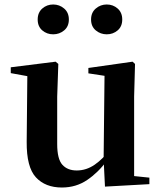

<svg xmlns="http://www.w3.org/2000/svg" viewBox="-20 -820 718 856"><path d="M256 16Q182 16 140 -29.5Q98 -75 99 -188L102 -498L132 -475L28 -494V-520L228 -545L240 -535L235 -389V-178Q235 -111 258 -85.5Q281 -60 322 -60Q365 -60 402.5 -86Q440 -112 470 -154L503 -103H456Q418 -51 368.5 -17.5Q319 16 256 16ZM448 12 442 -109V-112L446 -482L374 -493V-517L571 -545L582 -535L578 -389V-35L646 -28V1ZM217 -667Q189 -667 168.5 -684.5Q148 -702 148 -733Q148 -764 168.5 -782Q189 -800 217 -800Q245 -800 266 -782Q287 -764 287 -733Q287 -702 266 -684.5Q245 -667 217 -667ZM456 -667Q428 -667 407 -684.5Q386 -702 386 -733Q386 -764 407 -782Q428 -800 456 -800Q484 -800 504.5 -782Q525 -764 525 -733Q525 -702 504.5 -684.5Q484 -667 456 -667Z"/></svg>

Font: Noto Serif SC ExtraLight
Style: Bold
Weight: 700
Version: Version 2.002-H1;hotconv 1.1.0;makeotfexe 2.6.0